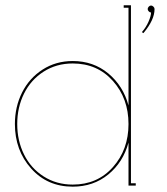

<svg xmlns="http://www.w3.org/2000/svg" viewBox="-20 -699 629 723"><path d="M536.1 -665Q536.1 -669.4 540 -673.8Q543.9 -678.2 548.8 -678.2Q553.2 -678.2 557.6 -674.1Q562 -669.9 562 -665Q562 -624 520 -574.2L514.2 -578.1Q529.8 -595.7 539.3 -617.4Q548.8 -639.2 548.8 -651.9Q544.4 -651.9 540.3 -656Q536.1 -660.2 536.1 -665ZM253.9 -460Q192.4 -460 144.3 -429.2Q96.2 -398.4 70.6 -346.7Q44.9 -294.9 44.9 -231.9Q44.9 -168.9 70.6 -117.2Q96.2 -65.4 144.3 -34.7Q192.4 -3.9 253.9 -3.9Q346.7 -3.9 405.3 -69.8Q463.9 -135.7 463.9 -231.9Q463.9 -328.1 405.3 -394Q346.7 -460 253.9 -460ZM445.8 -669.9V-679.2H473.1V-8.8H491.2V0H463.9V-162.1Q443.8 -87.9 387.7 -42Q331.5 3.9 253.9 3.9Q158.2 3.9 97.2 -64.5Q36.1 -132.8 36.1 -231.9Q36.1 -296.9 63.2 -350.8Q90.3 -404.8 140.4 -437Q190.4 -469.2 253.9 -469.2Q331.5 -469.2 387.7 -422.6Q443.8 -376 463.9 -301.8V-669.9Z"/></svg>

Font: Rawengulk
Style: Ultralight
Weight: 200
Version: Version 0.92